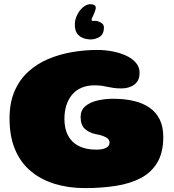

<svg xmlns="http://www.w3.org/2000/svg" viewBox="-20 -876 847 936"><path d="M394.5 41Q314.5 41 247.2 20.5Q180 0 130.2 -41.5Q80.5 -83 53.5 -147Q26.5 -211 26.5 -298.5Q26.5 -375 50.8 -431.2Q75 -487.5 117.5 -526.2Q160 -565 215 -588.2Q270 -611.5 331.5 -622Q393 -632.5 454.5 -632.5Q491 -632.5 527.2 -625.8Q563.5 -619 593.8 -605.2Q624 -591.5 642.2 -570.5Q660.5 -549.5 660.5 -521.5Q660.5 -483 635.5 -464Q610.5 -445 572 -445Q551.5 -445 536 -447Q520.5 -449 506.5 -452.2Q492.5 -455.5 476.8 -457.8Q461 -460 440.5 -460Q404.5 -460 377 -448Q349.5 -436 331.2 -414.2Q313 -392.5 303.5 -362.2Q294 -332 294 -296Q294 -249 311.5 -215.5Q329 -182 363.8 -164.2Q398.5 -146.5 449 -146.5Q462 -146.5 473.8 -148.2Q485.5 -150 494.5 -154Q503.5 -158 508.8 -164.5Q514 -171 514 -181Q514 -191 507 -198.5Q500 -206 485.2 -212Q470.5 -218 447 -222Q415.5 -228.5 394.2 -247.2Q373 -266 373 -306Q373 -338 395.2 -357.5Q417.5 -377 454 -385.8Q490.5 -394.5 532 -394.5Q587 -394.5 632 -384Q677 -373.5 709.2 -351Q741.5 -328.5 758.8 -293.2Q776 -258 776 -208.5Q776 -132.5 746.8 -83.5Q717.5 -34.5 665.5 -7.5Q613.5 19.5 544.2 30.2Q475 41 394.5 41ZM421 -855.5Q438.5 -854.5 443.2 -848.5Q448 -842.5 447 -834.5Q445.5 -827.5 442.2 -818.8Q439 -810 435 -801.5Q425.5 -784 426.5 -778Q427 -776 429 -775Q431 -774 435 -774Q441 -774 446.5 -774.2Q452 -774.5 457.5 -772Q468 -769.5 478.5 -761Q489 -752.5 486 -732Q483 -704 458.8 -692.5Q434.5 -681 410 -684.5Q378 -688 360.5 -707Q343 -726 345 -762Q346 -781 354.5 -799.8Q363 -818.5 375 -831.5Q385 -842.5 396.8 -849Q408.5 -855.5 421 -855.5Z"/></svg>

Font: Gluten ExtraBold
Style: Regular
Weight: 800
Designer: Tyler Finck
Foundry: Etcetera Type Company
Version: Version 1.300